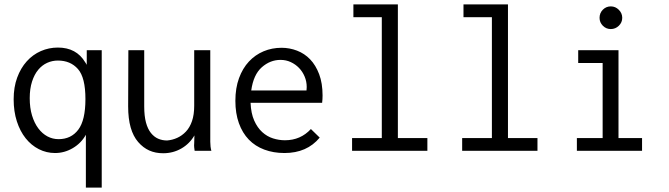

<svg xmlns="http://www.w3.org/2000/svg" viewBox="-20 -685 3040 872"><path d="M374 -390V-457H442V167H370V-73Q349 -35 311 -12.5Q273 10 230 10Q191 10 156.5 -7.5Q122 -25 96.5 -57Q71 -89 56.5 -134Q42 -179 42 -234Q42 -289 58 -332.5Q74 -376 101.5 -406.5Q129 -437 165.5 -453Q202 -469 243 -469Q327 -469 367 -402Q374 -392 374 -390ZM243 -410Q217 -410 194 -399.5Q171 -389 153.5 -368Q136 -347 125.5 -314.5Q115 -282 115 -239Q115 -195 125.5 -160.5Q136 -126 154 -102Q172 -78 195.5 -65.5Q219 -53 246 -53Q303 -53 335.5 -96Q368 -139 368 -235Q368 -333 334 -371.5Q300 -410 243 -410Z M563 -457H635V-202Q635 -158 643 -128.5Q651 -99 665.5 -81Q680 -63 698.5 -55Q717 -47 739 -47Q763 -49 785 -59Q807 -69 824.5 -87.5Q842 -106 852 -135Q862 -164 862 -205V-457H935V-41Q935 -18 940 0H864Q863 -7 862 -15.5Q861 -24 862 -35L863 -70Q841 -32 803.5 -10.5Q766 11 721 11Q686 11 658 -1.5Q630 -14 607.5 -40Q585 -66 573.5 -106Q562 -146 562 -202Z M1259 -468Q1295 -468 1329 -455Q1363 -442 1388.5 -415.5Q1414 -389 1429.5 -348Q1445 -307 1445 -251Q1445 -243 1444.5 -234.5Q1444 -226 1443 -218H1118Q1120 -170 1134.5 -137.5Q1149 -105 1171 -85Q1193 -65 1220 -56.5Q1247 -48 1274 -48Q1345 -48 1392 -99L1432 -60Q1374 10 1272 10Q1222 10 1180.5 -5.5Q1139 -21 1110 -51Q1081 -81 1065 -125.5Q1049 -170 1049 -227Q1049 -285 1065.5 -330Q1082 -375 1110.5 -405.5Q1139 -436 1177 -452Q1215 -468 1259 -468ZM1121 -274H1372Q1372 -278 1372.5 -281.5Q1373 -285 1373 -290Q1373 -315 1363.5 -337.5Q1354 -360 1338 -376.5Q1322 -393 1300.5 -403Q1279 -413 1254 -413Q1207 -413 1169 -379.5Q1131 -346 1121 -274Z M1585 -665H1787V-58H1921V0H1579V-58H1714V-607H1585Z M2085 -665H2287V-58H2421V0H2079V-58H2214V-607H2085Z M2606 -457H2789V-58H2896V0H2600V-58H2717V-399H2606ZM2718 -641Q2733 -656 2754 -656Q2775 -656 2790.5 -640.5Q2806 -625 2806 -604Q2806 -583 2790.5 -568Q2775 -553 2754 -553Q2733 -553 2718 -568Q2703 -583 2703 -604Q2703 -626 2718 -641Z"/></svg>

Font: InconsolataGo
Style: Regular
Weight: 400
Designer: Raph Levien, Kirill Tkachev
Foundry: Cyreal
Version: Version 1.013